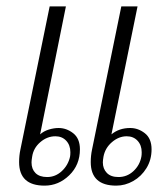

<svg xmlns="http://www.w3.org/2000/svg" viewBox="-20 -573 520 603"><path d="M44 -103 136 -553H187L106 -151Q117 -161 133 -166Q149 -171 164 -171Q189 -171 210 -154.5Q231 -138 231 -104Q231 -55 197.5 -22.5Q164 10 120 10Q40 10 40 -64Q40 -84 44 -103ZM269 -103 361 -553H412L330 -151Q354 -171 389 -171Q414 -171 435 -154.5Q456 -138 456 -104Q456 -71 440 -45Q424 -19 398.5 -4.5Q373 10 345 10Q265 10 265 -64Q265 -84 269 -103ZM128 -17Q154 -17 174 -35.5Q194 -54 200 -81Q201 -86 201 -95Q201 -117 188 -131Q175 -145 154 -145Q128 -145 106.5 -126.5Q85 -108 81 -81Q79 -69 79 -63Q79 -42 91.5 -29.5Q104 -17 128 -17ZM352 -17Q379 -17 399 -35.5Q419 -54 424 -81Q425 -86 425 -95Q425 -117 412 -131Q399 -145 378 -145Q353 -145 331.5 -126.5Q310 -108 305 -81Q303 -69 303 -63Q303 -43 315.5 -30Q328 -17 352 -17Z"/></svg>

Font: Taviraj ExtraLight
Style: Italic
Weight: 275
Italic angle: -12°
Designer: Katatrad Team
Foundry: CadsonDemak
Version: Version 1.001